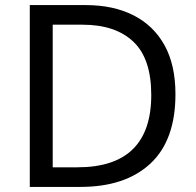

<svg xmlns="http://www.w3.org/2000/svg" viewBox="-20 -734 770 754"><path d="M669 -364Q669 -183 570.5 -91.5Q472 0 296 0H97V-714H317Q425 -714 504 -674Q583 -634 626 -556.5Q669 -479 669 -364ZM574 -361Q574 -504 503.5 -570.5Q433 -637 304 -637H187V-77H284Q574 -77 574 -361Z"/></svg>

Font: Noto Sans Mende Kikakui
Style: Regular
Weight: 400
Designer: Monotype Design Team
Foundry: Monotype Imaging Inc.
Version: Version 2.003; ttfautohint (v1.8.4.7-5d5b)